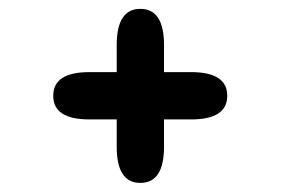

<svg xmlns="http://www.w3.org/2000/svg" viewBox="-20 -500 659 422"><path d="M97 -289.5Q97 -341.5 176.5 -341.5H400Q479.5 -341.5 479.5 -289.5Q479.5 -237.5 400 -237.5H176.5Q97 -237.5 97 -289.5ZM288.5 -98Q236.5 -98 236.5 -177.5V-401Q236.5 -480.5 288.5 -480.5Q340.5 -480.5 340.5 -401V-177.5Q340.5 -98 288.5 -98Z"/></svg>

Font: Sono ExtraLight Monospace SemiBold
Style: Regular
Weight: 600
Version: Version 2.112